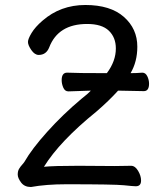

<svg xmlns="http://www.w3.org/2000/svg" viewBox="-20 -739 640 769"><path d="M104 10Q78 10 64.5 -8Q51 -26 51 -40Q51 -54 56.5 -63Q62 -72 68 -78.5Q74 -85 78 -91Q107 -142 169.5 -211.5Q232 -281 306 -343Q333 -364 344 -376L254 -373Q240 -373 233.5 -388Q227 -403 227 -418Q227 -448 249 -448Q285 -446 408 -446Q444 -494 444 -545Q444 -589 416 -616Q388 -643 329 -643Q213 -643 177 -549Q165 -519 135 -519Q119 -519 105.5 -538.5Q92 -558 92 -571Q92 -583 106.5 -607Q121 -631 150 -656Q222 -719 322 -719Q422 -719 476 -671.5Q530 -624 530 -552Q530 -492 503 -446Q527 -446 550 -448Q563 -448 570 -433.5Q577 -419 577 -404Q577 -374 556 -374L453 -376Q417 -336 366 -292Q219 -173 156 -71Q195 -75 294 -75L440 -74L505 -75Q521 -75 533 -55Q545 -35 545 -16Q545 7 524 7Q514 7 476.5 3Q439 -1 245 -1Q165 -1 104 10Z"/></svg>

Font: LXGW WenKai TC
Style: Bold
Weight: 700
Designer: LXGW / Fontworks Inc.
Foundry: LXGW / Fontworks Inc.
Version: Version 1.330;April 28, 2024